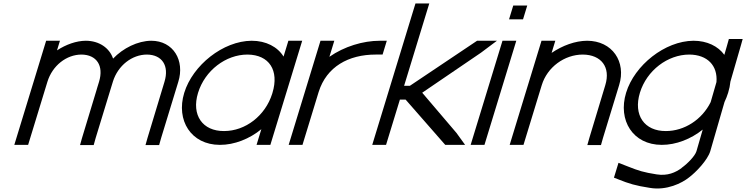

<svg xmlns="http://www.w3.org/2000/svg" viewBox="-20 -819 4321 1112"><path d="M634.9 -479.5C692.6 -540.3 777.9 -582.4 855.7 -583C984.5 -583 1051.2 -468 1012.6 -345L913.3 -20L901.7 21H822.7L834 -19L932.5 -345C961.2 -439 918.4 -502 831.3 -503C744.5 -503 663.3 -439.8 634 -346.8L633.5 -345L621.2 -305L534.1 -20L522.7 21H443.6L454.8 -19L541.4 -305H541.2L553.5 -345C582.2 -439 539.4 -502 452.3 -503C364.9 -503 283.2 -439 254.5 -345L242.2 -305L155.1 -20L142.9 20H62.9L75.1 -20L162.2 -305L174.5 -345L235 -543L247.2 -583H327.2L315 -543L310.2 -527.3C362.5 -561.3 421.5 -582.6 476.7 -583C555 -583 614.6 -540.5 634.9 -479.5Z M1046.9 -281C1095.8 -441 1271.8 -582 1437.7 -583C1521.3 -583 1588.3 -547.1 1622.2 -491.3L1638 -543L1650.2 -583H1730.2L1718 -543L1639.1 -284.8L1637.9 -281L1558.1 -20L1545.9 20H1465.9L1478.1 -20L1493.6 -70.8C1426 -15.1 1337.3 20.5 1253.4 20C1086.6 20 998.3 -122 1046.9 -281ZM1126.9 -281C1087.5 -152 1153.3 -59 1277.8 -60C1401.7 -60 1516.5 -148.8 1556.5 -276.3L1557.9 -281C1597.7 -411 1539.5 -502 1413.3 -503C1287.9 -503 1166.7 -411 1126.9 -281Z M1887.8 -490C1973.6 -549.8 2082.5 -583 2180.2 -583H2220.2L2195.8 -503H2155.8C1998.3 -503 1871.4 -432.5 1825.7 -286.8L1824.2 -282L1812 -242L1744.1 -20L1731.9 20H1651.9L1664.1 -20L1732 -242L1744.2 -282C1744.6 -283.3 1745 -284.6 1745.4 -285.9L1824 -543L1836.2 -583H1916.2L1904 -543Z M2329.3 -242H2296L2228.1 -20L2215.9 20H2135.9L2148.1 -20L2216 -242L2240.4 -322L2374 -759L2386.3 -799H2466.3L2454 -759L2320.4 -322H2353.8L2726.7 -572L2743.1 -583H2858.1L2766 -514L2425.3 -282L2623.8 -49L2673.7 20H2558.7L2549 9Z M2968.2 -707H2928.2L2952.6 -787H2992.6H2993.6H3033.6L3009.2 -707H2969.2ZM2878 -543 2890.2 -583H2970.2L2958 -543L2798.1 -20L2785.9 20H2705.9L2718.1 -20Z M3174.7 -512.6C3237.8 -555.4 3311.5 -582.5 3380.2 -583C3526.3 -583 3608.1 -461 3565.8 -326L3472.3 -20L3460.7 21H3381.7L3393 -19L3485.7 -326C3517.5 -430 3462.4 -502 3355.8 -503C3248.8 -503 3149.5 -430 3117.7 -326L3105.4 -286L3024.1 -20L3011.9 20H2931.9L2944.1 -20L3025.4 -286L3037.7 -326L3104 -543L3116.2 -583H3196.2L3184 -543Z M3606.2 -282C3654.8 -441 3830.8 -582 3996.7 -583C4075.2 -583 4139.2 -551.3 4175.1 -501.3L4189.8 -552L4201.3 -593H4281.3L4270.4 -554L4210.3 -346.4C4208.3 -325.5 4204 -303.9 4197.2 -282C4191.6 -263.8 4184.5 -245.8 4176.1 -228.2L4093.6 57C4078 108 4011.6 178 3970.1 209C3930.3 241 3841.5 286 3743.2 269C3659.7 256 3624 245 3561.5 220L3535.8 210L3562.1 124L3618.6 146C3679.1 170 3707.4 179 3783.1 191C3846.7 201 3892.3 180 3927.8 154L3928.1 153C3964.2 127 4005.3 84 4013.6 57L4049.9 -68.6C3982.5 -14.1 3895.2 20.5 3812.4 20C3645.6 20 3557.3 -122 3606.2 -282ZM3686.2 -282C3646.5 -152 3712.3 -59 3836.8 -60C3943.9 -60 4046.2 -126.4 4095.9 -227.5L4129.5 -343.7C4137.4 -439.1 4077.2 -502.2 3972.3 -503C3846.9 -503 3725.7 -411 3686.2 -282Z"/></svg>

Font: Nordica Plus
Style: NordicaClassicLtExtObl
Weight: 300
Version: Version 1.01